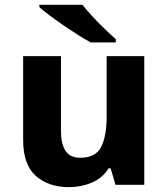

<svg xmlns="http://www.w3.org/2000/svg" viewBox="-20 -768 697 798"><path d="M423.3 -534.7H579.6V0H460L439.9 -68.4H431.2Q405.8 -27.3 361.3 -8.8Q316.9 9.8 266.6 9.8Q181.6 9.8 128.9 -36.9Q76.2 -83.5 76.2 -186V-534.7H233.4V-225.6Q233.4 -169.4 252.4 -140.9Q271.5 -112.3 313.5 -112.3Q377.4 -112.3 400.4 -157.2Q423.3 -202.1 423.3 -286.1ZM143.6 -748H322.8Q339.8 -726.1 364.3 -699.7Q388.7 -673.3 414.8 -648.2Q440.9 -623 461.4 -605V-591.8H356.9Q333 -604.5 302.7 -623.8Q272.5 -643.1 241.5 -664.3Q210.4 -685.5 184.6 -705.1Q158.7 -724.6 143.6 -738.3Z"/></svg>

Font: Lunasima
Style: Bold
Weight: 700
Designer: The DocRepair Project, Monotype Design Team
Foundry: Google
Version: Version 2.009